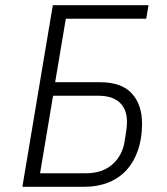

<svg xmlns="http://www.w3.org/2000/svg" viewBox="-20 -718 640 738"><path d="M183 -698H551L542 -646H233L192 -402H364Q447 -402 486.5 -359Q526 -316 526 -243Q526 -186 510.5 -141Q495 -96 466.5 -64.5Q438 -33 396.5 -16.5Q355 0 304 0H66ZM309 -52Q374 -52 412.5 -86.5Q451 -121 459 -175L465 -213Q468 -232 468 -250Q468 -298 440 -324Q412 -350 358 -350H184L134 -52Z"/></svg>

Font: IBM Plex Mono Light
Style: Italic
Weight: 300
Italic angle: -9°
Monospace: yes
Designer: Mike Abbink, Paul van der Laan, Pieter van Rosmalen
Foundry: Bold Monday
Version: Version 2.3